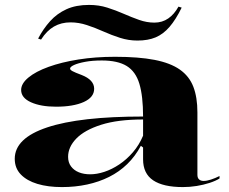

<svg xmlns="http://www.w3.org/2000/svg" viewBox="-20 -746 931 781"><path d="M448 -515Q544 -515 608.5 -502.5Q673 -490 711.5 -463Q750 -436 766.5 -393Q783 -350 783 -289V-35Q783 -22 790 -16Q797 -10 808 -10Q821 -10 838 -15.5Q855 -21 873 -30V-20Q857 -10 832.5 -2Q808 6 780 10.5Q752 15 724 15Q644 15 603 -12.5Q562 -40 562 -98Q562 -114 562 -121.5Q562 -129 562 -134.5Q562 -140 562 -146L553 -153Q530 -110 497.5 -78.5Q465 -47 424 -26.5Q383 -6 334.5 4.5Q286 15 232 15Q175 15 132 2Q89 -11 64.5 -36.5Q40 -62 40 -100Q40 -184 172.5 -228Q305 -272 562 -272Q562 -355 547 -405Q532 -455 495.5 -477.5Q459 -500 394 -500Q356 -500 326.5 -494.5Q297 -489 281 -481.5Q265 -474 265 -467Q265 -462 275 -456.5Q285 -451 312 -441Q363 -421 363 -385Q363 -350 320.5 -331Q278 -312 208 -312Q146 -312 106 -330Q66 -348 66 -380Q66 -406 95.5 -430.5Q125 -455 177.5 -474Q230 -493 299 -504Q368 -515 448 -515ZM562 -260Q459 -260 391.5 -238.5Q324 -217 290.5 -182.5Q257 -148 257 -108Q257 -85 269 -69Q281 -53 301 -45Q321 -37 347 -37Q374 -37 404.5 -47Q435 -57 465 -77Q495 -97 520.5 -126.5Q546 -156 562 -194ZM539 -581Q503 -581 468.5 -592Q434 -603 400.5 -618Q367 -633 333.5 -644Q300 -655 267 -655Q229 -655 199.5 -638Q170 -621 147 -585L135 -589Q156 -629 184 -660Q212 -691 250.5 -708.5Q289 -726 342 -726Q382 -726 416.5 -715Q451 -704 483 -690Q515 -676 546 -665Q577 -654 608 -654Q640 -654 664.5 -671Q689 -688 706 -719L719 -715Q695 -666 669.5 -636.5Q644 -607 613 -594Q582 -581 539 -581Z"/></svg>

Font: Kalnia SemiExpanded Medium
Style: Regular
Weight: 500
Width: 6
Designer: Frida Medrano
Foundry: Frida Medrano
Version: Version 1.105